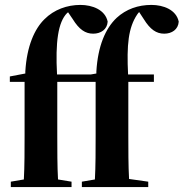

<svg xmlns="http://www.w3.org/2000/svg" viewBox="-20 -761 747 781"><path d="M24 0H271V-22L216 -31C213 -83 213 -154 213 -209V-428H369V-209C369 -154 369 -83 366 -31L313 -22V0H583V-22L505 -33C502 -85 502 -155 502 -209V-428H606V-458H501C495 -579 502 -648 538 -702C541 -706 543 -709 546 -712L565 -683C591 -641 616 -624 648 -624C679 -624 705 -641 707 -673C697 -721 645 -741 596 -741C542 -741 493 -724 454 -688C409 -645 378 -574 372 -470V-462L349 -458H212C205 -589 216 -671 253 -708L257 -711L276 -683C302 -641 327 -624 359 -624C390 -624 416 -641 418 -673C408 -721 356 -741 307 -741C253 -741 200 -722 161 -683C121 -644 89 -574 83 -470V-462L20 -450V-428H80V-209C80 -154 80 -83 77 -31L24 -22Z"/></svg>

Font: Source Serif 4 Display
Style: Bold
Weight: 700
Designer: Frank Grießhammer
Foundry: Adobe Systems Incorporated
Version: Version 4.004;hotconv 1.0.117;makeotfexe 2.5.65602